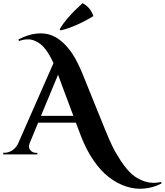

<svg xmlns="http://www.w3.org/2000/svg" viewBox="-48 -969 1033 1205"><path d="M333.5 -778.3 326.2 -785.2Q368.2 -857.4 470.2 -949.2Q519 -923.8 538.1 -868.2Q491.7 -838.9 436.5 -814.2Q381.3 -789.6 333.5 -778.3ZM963.4 172.9 964.8 183.1Q912.1 209.5 856.2 214.6Q800.3 219.7 744.1 201.4Q688 183.1 636.5 143.8Q585 104.5 539.3 38.3Q493.7 -27.8 460.4 -114.3L428.2 -199.2H191.4L139.2 -72.8Q127.4 -44.9 141.6 -27.3Q155.8 -9.8 177.7 -9.8H186.5V0H-27.8V-10.3H-19Q3.9 -10.3 26.4 -23.7Q48.8 -37.1 64 -64.5L287.6 -572.8Q275.9 -598.6 263.9 -619.6Q252 -640.6 236.8 -660.6Q221.7 -680.7 204.3 -693.6Q187 -706.5 166.7 -714.6Q146.5 -722.7 122.1 -721.9Q97.7 -721.2 70.8 -711.4L68.4 -721.7Q128.4 -752.9 181.6 -758.3Q234.9 -763.7 276.1 -747.3Q317.4 -731 353.8 -695.3Q390.1 -659.7 416.5 -615.2Q442.9 -570.8 466.8 -513.2L611.8 -155.3Q634.8 -98.1 656 -54Q677.2 -9.8 711.2 41.7Q745.1 93.3 780 124.3Q814.9 155.3 863 170.4Q911.1 185.5 963.4 172.9ZM209 -241.7H412.6L343.3 -426.8Q331.5 -458 316.4 -500Z"/></svg>

Font: Cinzel Decorative Bold
Style: Regular
Weight: 700
Designer: Natanael Gama
Version: Version 1.001;PS 001.001;hotconv 1.0.56;makeotf.lib2.0.21325